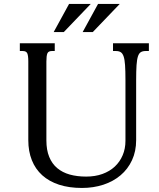

<svg xmlns="http://www.w3.org/2000/svg" viewBox="-20 -933 796 964"><path d="M663.6 -229.5Q663.6 -173.3 642.8 -128.7Q622.1 -84 585.4 -53Q548.8 -22 499 -5.6Q449.2 10.7 391.6 10.7Q326.7 10.7 276.6 -5.6Q226.6 -22 192.1 -53Q157.7 -84 139.9 -128.7Q122.1 -173.3 122.1 -229.5V-624.5Q122.1 -653.8 116.9 -665.3Q111.8 -676.8 94.2 -676.8H79.6V-715.8H254.9V-676.8H240.2Q222.7 -676.8 217.8 -664.8Q212.9 -652.8 212.9 -624V-228Q212.9 -179.7 227.1 -145.3Q241.2 -110.8 267.3 -88.9Q293.5 -66.9 330.3 -56.6Q367.2 -46.4 412.6 -46.4Q458 -46.4 494.4 -59.6Q530.8 -72.8 556.4 -96.7Q582 -120.6 595.9 -153.6Q609.9 -186.5 609.9 -226.1V-531.2Q609.9 -577.1 607.9 -605.7Q606 -634.3 600.6 -649.9Q595.2 -665.5 585.9 -671.1Q576.7 -676.8 562.5 -676.8H547.4V-715.8H727.5V-676.8H710.4Q696.3 -676.8 687 -671.1Q677.7 -665.5 672.6 -649.9Q667.5 -634.3 665.5 -605.5Q663.6 -576.7 663.6 -530.8ZM326.7 -913.1H435.5L300.3 -772H249.5ZM472.2 -913.1H581.1L445.8 -772H395Z"/></svg>

Font: Arian AMU Serif
Style: Regular
Weight: 400
Designer: Ruben Hakobyan (Tarumian)
Foundry: Ruben Hakobyan (Tarumian)
Version: Version 1.002